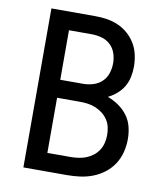

<svg xmlns="http://www.w3.org/2000/svg" viewBox="-82 -805 765 874"><g transform="rotate(10 300.0 -367.5)"><path d="M85 0V-735H286Q314 -735 341 -731Q368 -727 393.5 -716Q419 -705 440 -686.5Q461 -668 475 -644.5Q489 -621 495 -593.5Q501 -566 501 -539Q501 -515 496 -491Q491 -467 479 -446.5Q467 -426 448.5 -410Q430 -394 408 -383Q435 -373 459 -356.5Q483 -340 500 -317Q517 -294 524 -266Q531 -238 531 -209Q531 -179 523.5 -149Q516 -119 499.5 -93.5Q483 -68 458.5 -49Q434 -30 405.5 -19Q377 -8 347 -4Q317 0 286 0ZM286 -422Q310 -422 333 -429Q356 -436 373 -452Q390 -468 397.5 -491Q405 -514 405 -537Q405 -561 397.5 -583.5Q390 -606 373 -622Q356 -638 333 -644.5Q310 -651 286 -651H181V-422ZM181 -84H286Q305 -84 323.5 -86.5Q342 -89 359 -95.5Q376 -102 391 -113.5Q406 -125 416 -140.5Q426 -156 430.5 -174Q435 -192 435 -211Q435 -229 431 -247.5Q427 -266 416.5 -281.5Q406 -297 391 -308.5Q376 -320 359 -327Q342 -334 323.5 -336.5Q305 -339 286 -339H181Z"/></g></svg>

Font: Iosevka Curly Medium Extended
Style: Regular
Weight: 500
Width: 7
Monospace: yes
Designer: Belleve Invis
Foundry: Belleve Invis
Version: Version 11.1.0; ttfautohint (v1.8.3)